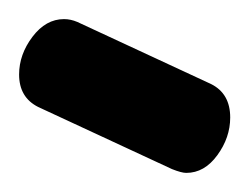

<svg xmlns="http://www.w3.org/2000/svg" viewBox="-20 -740 261 201"><path d="M160 -563 20 -628Q0 -638 0 -662Q0 -683 14 -701.5Q28 -720 47 -720Q54 -720 61 -717L201 -652Q221 -642 221 -617Q221 -596 207.5 -577.5Q194 -559 175 -559Q170 -559 160 -563Z"/></svg>

Font: Dosis
Style: ExtraBold
Weight: 800
Designer: EdgarTolentino, PabloImpallari, IginoMarini
Foundry: EdgarTolentino, PabloImpallari, IginoMarini
Version: Version 1.007